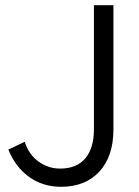

<svg xmlns="http://www.w3.org/2000/svg" viewBox="-20 -702 536 738"><path d="M215 16Q145 16 92.5 -21.5Q40 -59 12 -127L75 -157Q90 -109 127.5 -81.5Q165 -54 211 -54Q275 -54 308 -93.5Q341 -133 341 -205V-682H416V-205Q416 -101 362 -42.5Q308 16 215 16Z"/></svg>

Font: Didact Gothic
Style: Regular
Weight: 400
Designer: Daniel Johnson
Foundry: Daniel Johnson
Version: Version 2.101;PS 002.101;hotconv 1.0.88;makeotf.lib2.5.64775